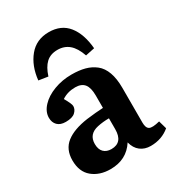

<svg xmlns="http://www.w3.org/2000/svg" viewBox="-189 -896 936 1023"><g transform="rotate(-30 278.5 -384.5)"><path d="M268.1 -783.2Q344.2 -783.2 385.7 -731.2Q427.2 -679.2 435.1 -587.9L378.9 -576.2Q360.4 -629.4 331.5 -653.8Q302.7 -678.2 261.2 -678.2Q217.8 -678.2 191.2 -653.6Q164.6 -628.9 148.9 -579.1L91.8 -587.9Q100.6 -672.9 146 -728Q191.4 -783.2 268.1 -783.2ZM189.9 14.2Q123 14.2 79.6 -21.7Q36.1 -57.6 36.1 -127.9Q36.1 -195.8 82.3 -231.7Q128.4 -267.6 214.8 -279.8Q273.4 -287.1 316.9 -289.1V-365.2Q316.9 -413.6 299.1 -435.8Q281.2 -458 243.2 -458Q195.8 -458 160.2 -434.1Q185.1 -390.6 185.1 -377Q185.1 -356 167.2 -339.6Q149.4 -323.2 108.9 -323.2Q75.7 -323.2 58.3 -340.8Q41 -358.4 41 -387.2Q41 -423.8 71.3 -456.3Q101.6 -488.8 152.1 -507.8Q202.6 -526.9 259.8 -526.9Q306.6 -526.9 341.6 -517.6Q376.5 -508.3 404.1 -486.6Q431.6 -464.8 445.8 -425.5Q460 -386.2 460 -330.1V-115.2Q460 -83 476.3 -74Q492.7 -64.9 540 -77.1L554.2 -26.9Q505.4 14.2 437 14.2Q400.4 14.2 374.5 -5.6Q348.6 -25.4 338.9 -64Q288.6 14.2 189.9 14.2ZM247.1 -76.2Q316.9 -76.2 316.9 -158.2V-225.1Q280.3 -225.1 246.1 -217.8Q183.1 -204.1 183.1 -144Q183.1 -110.8 200.2 -93.5Q217.3 -76.2 247.1 -76.2Z"/></g></svg>

Font: Literata Book
Style: Bold
Weight: 700
Designer: Latin by Veronika Burian and Jose Scaglione. Greek by Irene Vlachou. Cyrillic by Vera Evstafieva
Foundry: TypeTogether
Version: Version 2.003;PS 002.003;hotconv 1.0.88;makeotf.lib2.5.64775